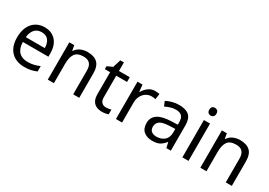

<svg xmlns="http://www.w3.org/2000/svg" viewBox="12 -1558 3349 2388"><g transform="rotate(30 1686.5 -363.5)"><path d="M292 -546Q361 -546 410.5 -516Q460 -486 486.5 -431.5Q513 -377 513 -304V-251H146Q148 -160 192.5 -112.5Q237 -65 317 -65Q368 -65 407.5 -74.5Q447 -84 489 -102V-25Q448 -7 408 1.5Q368 10 313 10Q237 10 178.5 -21Q120 -52 87.5 -113.5Q55 -175 55 -264Q55 -352 84.5 -415Q114 -478 167.5 -512Q221 -546 292 -546ZM291 -474Q228 -474 191.5 -433.5Q155 -393 148 -321H421Q420 -389 389 -431.5Q358 -474 291 -474Z M907 -546Q1003 -546 1052 -499.5Q1101 -453 1101 -349V0H1014V-343Q1014 -472 894 -472Q805 -472 771 -422Q737 -372 737 -278V0H649V-536H720L733 -463H738Q764 -505 810 -525.5Q856 -546 907 -546Z M1446 -62Q1466 -62 1487 -65.5Q1508 -69 1521 -73V-6Q1507 1 1481 5.5Q1455 10 1431 10Q1389 10 1353.5 -4.5Q1318 -19 1296 -55Q1274 -91 1274 -156V-468H1198V-510L1275 -545L1310 -659H1362V-536H1517V-468H1362V-158Q1362 -109 1385.5 -85.5Q1409 -62 1446 -62Z M1878 -546Q1893 -546 1910.5 -544.5Q1928 -543 1941 -540L1930 -459Q1917 -462 1901.5 -464Q1886 -466 1872 -466Q1831 -466 1795 -443.5Q1759 -421 1737.5 -380.5Q1716 -340 1716 -286V0H1628V-536H1700L1710 -438H1714Q1740 -482 1781 -514Q1822 -546 1878 -546Z M2224 -545Q2322 -545 2369 -502Q2416 -459 2416 -365V0H2352L2335 -76H2331Q2296 -32 2257.5 -11Q2219 10 2151 10Q2078 10 2030 -28.5Q1982 -67 1982 -149Q1982 -229 2045 -272.5Q2108 -316 2239 -320L2330 -323V-355Q2330 -422 2301 -448Q2272 -474 2219 -474Q2177 -474 2139 -461.5Q2101 -449 2068 -433L2041 -499Q2076 -518 2124 -531.5Q2172 -545 2224 -545ZM2250 -259Q2150 -255 2111.5 -227Q2073 -199 2073 -148Q2073 -103 2100.5 -82Q2128 -61 2171 -61Q2239 -61 2284 -98.5Q2329 -136 2329 -214V-262Z M2627 -737Q2647 -737 2662.5 -723.5Q2678 -710 2678 -681Q2678 -653 2662.5 -639Q2647 -625 2627 -625Q2605 -625 2590 -639Q2575 -653 2575 -681Q2575 -710 2590 -723.5Q2605 -737 2627 -737ZM2670 -536V0H2582V-536Z M3098 -546Q3194 -546 3243 -499.5Q3292 -453 3292 -349V0H3205V-343Q3205 -472 3085 -472Q2996 -472 2962 -422Q2928 -372 2928 -278V0H2840V-536H2911L2924 -463H2929Q2955 -505 3001 -525.5Q3047 -546 3098 -546Z"/></g></svg>

Font: Noto Sans Medefaidrin
Style: Regular
Weight: 400
Designer: Dalton Maag Ltd
Foundry: Dalton Maag Ltd
Version: Version 1.002; ttfautohint (v1.8.4.7-5d5b)